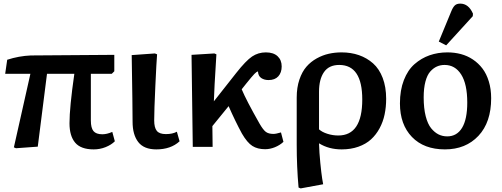

<svg xmlns="http://www.w3.org/2000/svg" viewBox="-20 -816 2788 1067"><path d="M501 14.2Q429.2 14.2 397.7 -23.2Q366.2 -60.5 366.2 -130.9Q366.2 -218.8 393.1 -405.8H241.2L189.9 -1L68.8 7.8L57.1 2.9L148.9 -405.8H8.8L20 -483.9Q84.5 -504.9 150.9 -507.8L615.2 -511.2V-419.9L601.1 -405.8H484.9V-146Q484.9 -105 499.5 -87.4Q514.2 -69.8 548.8 -69.8Q574.2 -69.8 604 -83L618.2 -30.8Q598.6 -11.2 567.1 1.5Q535.6 14.2 501 14.2Z M848.6 14.2Q779.8 14.2 748.3 -26.6Q716.8 -67.4 716.8 -139.2Q716.8 -214.4 711.9 -509.8L840.8 -519L853 -514.2Q849.6 -474.6 843.3 -337.9Q836.9 -201.2 836.9 -147Q836.9 -106.9 851.3 -88.9Q865.7 -70.8 901.9 -70.8Q939 -70.8 962.9 -84L978 -30.8Q929.2 14.2 848.6 14.2Z M1453.6 13.2Q1411.1 13.2 1382.6 -4.9Q1354 -22.9 1324.2 -74.2Q1287.6 -141.6 1250.5 -226.1L1160.2 -115.2L1161.6 0H1051.3L1044.4 -511.2L1171.4 -519L1182.6 -514.2Q1169.9 -312 1168.5 -252.9L1292.5 -410.2Q1346.7 -479 1380.9 -502Q1415 -524.9 1457.5 -524.9Q1499.5 -524.9 1522.5 -503.7Q1545.4 -482.4 1545.4 -446.8Q1545.4 -412.6 1526.6 -391.8Q1507.8 -371.1 1472.2 -371.1Q1448.7 -371.1 1431.9 -382.3Q1415 -393.6 1413.6 -418.9Q1406.2 -418 1393.8 -405.3Q1381.3 -392.6 1347.2 -350.1L1323.2 -319.8Q1348.1 -259.8 1422.4 -128.9Q1442.4 -94.2 1457.5 -83Q1472.7 -71.8 1499.5 -71.8Q1513.7 -71.8 1541.5 -80.1L1555.2 -27.8Q1535.6 -9.3 1508.1 2Q1480.5 13.2 1453.6 13.2Z M1650.9 231 1639.2 226.1Q1628.9 110.8 1628.9 -12.2V-273.9Q1628.9 -329.6 1643.8 -373.5Q1658.7 -417.5 1682.9 -445.3Q1707 -473.1 1740.2 -491.5Q1773.4 -509.8 1807.4 -517.3Q1841.3 -524.9 1877.9 -524.9Q1930.7 -524.9 1974.9 -509.5Q2019 -494.1 2053.2 -463.9Q2087.4 -433.6 2106.7 -383.1Q2126 -332.5 2126 -267.1Q2126 -221.2 2117.4 -180.2Q2108.9 -139.2 2089.6 -103.3Q2070.3 -67.4 2042 -41.5Q2013.7 -15.6 1971.9 -0.7Q1930.2 14.2 1878.9 14.2Q1807.6 14.2 1753.9 -19H1752.9Q1754.4 32.2 1760 88.9Q1765.6 145.5 1770.5 176.8L1775.9 208ZM1859.9 -63Q1993.2 -63 1993.2 -263.2Q1993.2 -455.1 1865.2 -455.1Q1808.1 -455.1 1780.5 -415.3Q1752.9 -375.5 1752.9 -306.2V-97.2Q1769.5 -82 1799.3 -72.5Q1829.1 -63 1859.9 -63Z M2459.5 -564 2418.5 -585 2487.8 -752.9Q2497.1 -775.9 2507.6 -785.9Q2518.1 -795.9 2537.6 -795.9Q2584 -795.9 2608.4 -740.2L2607.4 -726.1ZM2452.6 14.2Q2335.9 14.2 2269.3 -54.9Q2202.6 -124 2202.6 -241.2Q2202.6 -314.9 2224.4 -370.8Q2246.1 -426.8 2283.7 -459.7Q2321.3 -492.7 2367.4 -508.8Q2413.6 -524.9 2466.8 -524.9Q2505.9 -524.9 2541.5 -515.4Q2577.1 -505.9 2607.9 -485.4Q2638.7 -464.8 2661.1 -435.3Q2683.6 -405.8 2696.5 -363.5Q2709.5 -321.3 2709.5 -270Q2709.5 -136.2 2638.7 -61Q2567.9 14.2 2452.6 14.2ZM2465.3 -58.1Q2519 -58.1 2547.9 -105.7Q2576.7 -153.3 2576.7 -246.1Q2576.7 -348.6 2543 -401.9Q2509.3 -455.1 2450.7 -455.1Q2427.7 -455.1 2408.2 -446.5Q2388.7 -438 2371.3 -418.7Q2354 -399.4 2344.2 -362.5Q2334.5 -325.7 2334.5 -274.9Q2334.5 -214.4 2345.7 -170.4Q2356.9 -126.5 2376.2 -103Q2395.5 -79.6 2417.5 -68.8Q2439.5 -58.1 2465.3 -58.1Z"/></svg>

Font: Literata Book SemiBold
Style: Regular
Weight: 600
Designer: Latin by Veronika Burian and Jose Scaglione. Greek by Irene Vlachou. Cyrillic by Vera Evstafieva
Foundry: TypeTogether
Version: Version 2.003;PS 002.003;hotconv 1.0.88;makeotf.lib2.5.64775